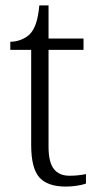

<svg xmlns="http://www.w3.org/2000/svg" viewBox="-20 -678 362 708"><path d="M223 10Q155 10 125 -24Q95 -58 95 -143V-494H18V-524Q37 -524 56 -531Q75 -538 89 -551Q103 -565 112 -590Q121 -615 125 -658H159V-536H288V-494H159V-137Q159 -80 178.5 -55Q198 -30 236 -30Q253 -30 267 -31.5Q281 -33 297 -36V-1Q283 4 262.5 7Q242 10 223 10Z"/></svg>

Font: Noto Serif Sinhala Light
Style: Regular
Weight: 300
Designer: Jelle Bosma - Monotype Design Team
Foundry: Monotype Imaging Inc.
Version: Version 2.007; ttfautohint (v1.8.4.7-5d5b)